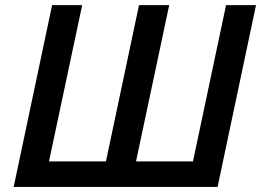

<svg xmlns="http://www.w3.org/2000/svg" viewBox="-20 -734 1025 754"><path d="M33.7 0 184.6 -713.9H302.7L172.4 -100.1H396L525.9 -713.9H644.5L514.2 -100.1H737.8L867.7 -713.9H985.4L834.5 0Z"/></svg>

Font: Open Sans SemiBold
Style: Italic
Weight: 600
Italic angle: -12°
Designer: Monotype Design Team
Foundry: Monotype Imaging Inc.
Version: Version 3.003; ttfautohint (v1.8.4)